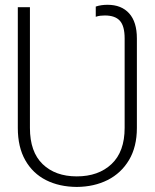

<svg xmlns="http://www.w3.org/2000/svg" viewBox="-20 -757 635 789"><path d="M295.4 11.2Q223.6 10.7 169.2 -16.8Q114.7 -44.4 84 -98.4Q53.2 -152.3 53.2 -231.4V-727.5H103V-231.4Q103 -132.8 155.3 -82.5Q207.5 -32.2 295.4 -32.2Q384.8 -32.2 438.5 -83Q492.2 -133.8 492.2 -231.4V-599.1Q492.2 -649.9 472.7 -671.6Q453.1 -693.4 411.1 -693.4Q401.9 -693.4 392.6 -692.4Q383.3 -691.4 373.5 -688V-730Q384.8 -733.9 397 -735.6Q409.2 -737.3 421.9 -737.3Q479 -737.3 510.7 -702.1Q542.5 -667 542.5 -599.1V-231.4Q542.5 -153.8 510.3 -99.6Q478 -45.4 422.4 -17.3Q366.7 10.7 295.4 11.2Z"/></svg>

Font: Inter 18pt ExtraLight
Style: Regular
Weight: 250
Designer: Rasmus Andersson
Foundry: rsms
Version: Version 4.001;git-66647c0bb